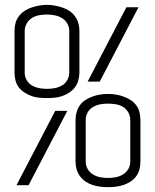

<svg xmlns="http://www.w3.org/2000/svg" viewBox="-20 -765 640 793"><path d="M174 -360Q158 -360 141.5 -361.5Q125 -363 110 -368.5Q95 -374 81 -383Q67 -392 57.5 -404.5Q48 -417 44 -433Q40 -449 40 -465V-638Q40 -654 44 -669.5Q48 -685 58 -698Q68 -711 81.5 -720Q95 -729 110.5 -734Q126 -739 142 -742Q158 -745 174 -745Q190 -745 206 -742Q222 -739 237.5 -734Q253 -729 266.5 -720Q280 -711 289.5 -698Q299 -685 303.5 -669.5Q308 -654 308 -638V-465Q308 -449 303.5 -433Q299 -417 289.5 -404.5Q280 -392 266.5 -383Q253 -374 237.5 -368.5Q222 -363 206 -361.5Q190 -360 174 -360ZM392 -428H342L502 -735H552ZM174 -398Q190 -398 206 -401Q222 -404 236 -412Q250 -420 258 -434.5Q266 -449 266 -465V-638Q266 -654 257.5 -668.5Q249 -683 235 -691Q221 -699 205 -702Q189 -705 173 -705Q157 -705 141 -702Q125 -699 111.5 -690.5Q98 -682 90 -667.5Q82 -653 82 -638V-465Q82 -449 90 -434.5Q98 -420 112 -412Q126 -404 142 -401Q158 -398 174 -398ZM426 8Q410 8 394 6Q378 4 362.5 -1Q347 -6 333.5 -15Q320 -24 310.5 -37Q301 -50 296.5 -65.5Q292 -81 292 -98V-270Q292 -286 296.5 -302Q301 -318 310.5 -331Q320 -344 333.5 -352.5Q347 -361 362.5 -366.5Q378 -372 394 -374.5Q410 -377 426 -377Q442 -377 458 -374.5Q474 -372 489.5 -366.5Q505 -361 518.5 -352.5Q532 -344 542 -331Q552 -318 556 -302Q560 -286 560 -270V-98Q560 -81 556 -65.5Q552 -50 542.5 -37Q533 -24 519 -15Q505 -6 490 -1Q475 4 458.5 6Q442 8 426 8ZM426 -30Q442 -30 458 -33Q474 -36 488 -44.5Q502 -53 510 -67Q518 -81 518 -98V-270Q518 -286 510 -300.5Q502 -315 488 -323.5Q474 -332 457.5 -334.5Q441 -337 425 -337Q409 -337 393.5 -334Q378 -331 364 -323Q350 -315 342 -300.5Q334 -286 334 -270V-98Q334 -81 342 -67Q350 -53 364 -44.5Q378 -36 394 -33Q410 -30 426 -30ZM48 0 208 -307H258L98 0Z"/></svg>

Font: Iosevka Curly XLtEx
Style: Regular
Weight: 200
Width: 7
Monospace: yes
Designer: Belleve Invis
Foundry: Belleve Invis
Version: Version 11.1.0; ttfautohint (v1.8.3)